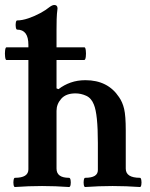

<svg xmlns="http://www.w3.org/2000/svg" viewBox="-27 -747 601 771"><path d="M33 4Q29 4 27.5 -5Q26 -14 27.5 -23.5Q29 -33 33 -33Q87 -33 87 -67V-567Q87 -628 42 -628Q38 -628 36.5 -637.5Q35 -647 36.5 -656Q38 -665 42 -665Q62 -665 87 -673.5Q112 -682 135 -694.5Q158 -707 171 -718Q183 -727 191 -727Q204 -727 204 -713Q201 -691 200.5 -669.5Q200 -648 200 -628V-392L208 -389Q230 -406 257 -415.5Q284 -425 316 -425Q406 -425 451 -357Q465 -337 471.5 -309.5Q478 -282 478 -223V-70Q478 -33 535 -33Q539 -33 540.5 -23.5Q542 -14 540.5 -5Q539 4 535 4Q507 2 479.5 1Q452 0 425 0Q397 0 370 1Q343 2 315 4Q311 4 309.5 -5Q308 -14 309.5 -23.5Q311 -33 315 -33Q366 -33 366 -64V-173Q366 -289 350 -327Q340 -353 319 -362.5Q298 -372 276 -372Q238 -372 219 -350.5Q200 -329 200 -302V-70Q200 -33 250 -33Q255 -33 256.5 -23.5Q258 -14 256.5 -5Q255 4 250 4Q223 2 196 1Q169 0 142 0Q114 0 87 1Q60 2 33 4ZM-1 -506Q-5 -506 -6.5 -519Q-8 -532 -6.5 -544.5Q-5 -557 -1 -557H312Q316 -557 317.5 -544.5Q319 -532 317.5 -519Q316 -506 311 -506Z"/></svg>

Font: Junicode
Style: Bold
Weight: 700
Designer: Peter S. Baker
Version: Version 2.100; ttfautohint (v1.8.4)